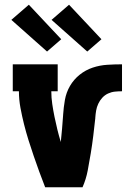

<svg xmlns="http://www.w3.org/2000/svg" viewBox="-20 -792 540 812"><path d="M171 0Q158 -33 146 -66Q134 -99 122.5 -132.5Q111 -166 100.5 -199.5Q90 -233 81.5 -267Q73 -301 66.5 -336Q60 -371 60 -406H34V-520H224V-406H197Q197 -379 201 -352Q205 -325 210.5 -298Q216 -271 222.5 -244.5Q229 -218 237 -192V-190Q240 -219 242.5 -248Q245 -277 247 -306V-307Q249 -338 254.5 -369.5Q260 -401 276 -428.5Q292 -456 317 -476Q342 -496 372 -506Q402 -516 433.5 -518Q465 -520 496 -520V-406Q481 -406 466 -404.5Q451 -403 437 -396.5Q423 -390 412.5 -378.5Q402 -367 395.5 -353Q389 -339 386.5 -324Q384 -309 383 -294V-292Q379 -255 374.5 -218Q370 -181 364 -144.5Q358 -108 351 -71Q344 -34 329 0ZM349 -574 198 -708 272 -772 409 -626ZM179 -574 28 -708 102 -772 239 -626Z"/></svg>

Font: Iosevka Curly Slab Heavy
Style: Regular
Weight: 900
Monospace: yes
Designer: Belleve Invis
Foundry: Belleve Invis
Version: Version 22.1.2; ttfautohint (v1.8.4)